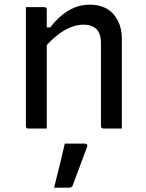

<svg xmlns="http://www.w3.org/2000/svg" viewBox="-20 -563 640 841"><path d="M513.7 0Q492.5 0 473.6 0Q454.8 0 433.2 0Q430.2 0 427.7 -1.5Q425.2 -2.9 423.7 -4.9Q422.2 -6.9 422.2 -10.8Q422.2 -71.8 422.2 -132.4Q422.2 -193.1 422.2 -253.7Q422.2 -314.4 422.2 -374.7Q422.2 -415.8 402.4 -435.4Q382.7 -455 346.8 -455Q326.1 -455 304.3 -448.6Q282.4 -442.1 260.1 -428.9Q237.8 -415.6 215.4 -395.8Q193 -376.1 170.2 -348.5V-442.9H200.2Q223.3 -473.1 249.7 -495.3Q276 -517.6 307 -530.1Q338.1 -542.6 373.4 -542.6Q407.2 -542.6 433.4 -531.8Q459.6 -521.1 477.2 -500.8Q494.8 -480.6 504.3 -453.5Q513.7 -426.3 513.7 -393.4Q513.7 -345.4 513.7 -297Q513.7 -248.6 513.7 -200.3Q513.7 -151.9 513.7 -103.1Q513.7 -76.9 513.7 -51.3Q513.7 -25.6 513.7 0ZM184.9 0Q171 0 158.1 0Q145.1 0 131.9 0Q118.7 0 104.4 0Q101.4 0 99.4 -0.5Q97.4 -1 95.9 -2.5Q94.4 -4.1 93.9 -6.1Q93.4 -8.1 93.4 -11.2Q93.4 -64 93.4 -116.8Q93.4 -169.6 93.4 -221.9Q93.4 -274.2 93.4 -327Q93.4 -379.8 93.4 -432.6Q93.4 -464.9 93.4 -490.5Q93.4 -516.1 93.4 -531.8Q109.1 -531.8 122.5 -531.8Q135.8 -531.8 148.5 -531.8Q161.3 -531.8 173.9 -531.8Q177.9 -531.8 179.9 -530.3Q181.9 -528.8 183.4 -526.8Q184.9 -524.7 184.9 -520.7Q184.9 -434.7 184.9 -347.8Q184.9 -260.8 184.9 -173.9Q184.9 -86.9 184.9 0ZM263.8 65.9Q286 65.9 307 65.9Q328 65.9 351.5 65.9Q357.5 65.9 360.7 69.6Q363.9 73.4 361.9 79.4Q350.9 108.4 340.7 135.6Q330.5 162.9 320.5 190.4Q310.5 217.9 298.5 248.9Q297.5 252.9 294 255.9Q290.5 258.9 283.5 258.9Q269.1 258.9 253.7 258.9Q238.3 258.9 217 258.9Q225.1 225.9 233.3 192.9Q241.5 159.9 249.4 127.9Q257.2 95.9 263.8 65.9Z"/></svg>

Font: Recursive Sans Linear Light
Style: Regular
Weight: 300
Version: Version 1.085